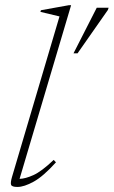

<svg xmlns="http://www.w3.org/2000/svg" viewBox="-20 -730 450 760"><path d="M215.5 -665 140 -683 142 -689.5 253 -709.5H261.5L57.5 -22Q80.5 -22.5 112.5 -37Q144.5 -51.5 192.5 -97L201.5 -87.5Q151.5 -32 113.5 -11Q75.5 10 49 10Q26.5 10 23.8 1.2Q21 -7.5 27.5 -29.5ZM271 -519 363 -699.5H410L407 -690.5L287 -519Z"/></svg>

Font: Newsreader Text ExtraLight
Style: Italic
Weight: 275
Italic angle: -17°
Designer: Hugues Gentile
Foundry: Production Type
Version: Version 1.001